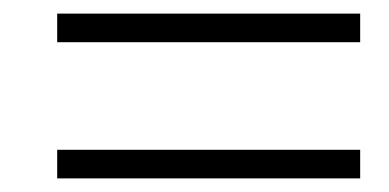

<svg xmlns="http://www.w3.org/2000/svg" viewBox="-20 -477 571 282"><path d="M64 -215V-257H509V-215ZM64 -415V-457H509V-415Z"/></svg>

Font: Source Serif 4 18pt Light
Style: Italic
Weight: 300
Italic angle: -12°
Designer: Frank Grießhammer
Foundry: Adobe Systems Incorporated
Version: Version 4.004;hotconv 1.0.116;makeotfexe 2.5.65601